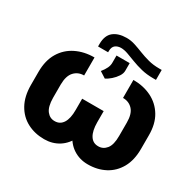

<svg xmlns="http://www.w3.org/2000/svg" viewBox="-157 -905 1120 1095"><g transform="rotate(30 402.5 -358.0)"><path d="M531.4 -419.1V-537.7Q598.3 -537.7 651.3 -511.4Q704.3 -485.1 735.1 -434Q765.9 -383 765.6 -307.6V-220.3Q765.9 -145.3 737.2 -94Q708.4 -42.7 658.8 -16.5Q609.2 9.8 546.1 9.8Q492.9 9.8 450.9 -17Q409 -43.8 384.8 -96.1Q360.6 -148.4 360.2 -225.4V-298.8H473.4V-225.4Q473.6 -169 492.3 -139.1Q511 -109.1 546.1 -109.4Q578.1 -109.1 599.4 -135.4Q620.7 -161.7 620.5 -220.3V-307.6Q620.7 -365.3 595.6 -392.4Q570.5 -419.4 531.4 -419.1ZM275.2 -537.7V-419.1Q236.6 -419.4 211.3 -392.4Q185.9 -365.3 185.4 -307.6V-220.3Q185.9 -162.3 206.6 -135.7Q227.2 -109.1 258.8 -109.4Q294.1 -109.1 313.1 -138.8Q332.1 -168.5 331.8 -225.4V-298.8H445.7V-225.4Q446 -148.4 421.5 -96.1Q397.1 -43.8 354.9 -17Q312.7 9.8 258.8 9.8Q196.2 9.8 146.6 -16.5Q97 -42.7 68.4 -94Q39.7 -145.3 39.5 -220.3V-307.6Q39.7 -382.4 70.4 -433.6Q101.1 -484.8 154.5 -511.2Q207.9 -537.7 275.2 -537.7ZM386.3 -462.5 345.1 -488.9Q361.8 -509.4 370.3 -527.6Q378.7 -545.9 378.3 -563.1V-610H465V-560.2Q465.3 -542 452.6 -522.6Q439.9 -503.2 421.7 -487.2Q403.5 -471.1 386.3 -462.5ZM625.2 -667.6H642.6V-602.1H623.8Q581.3 -602.1 545.7 -610.9Q510.1 -619.7 480.2 -631.3Q450.4 -642.9 425.5 -651.8Q400.7 -660.7 379.5 -660.7Q357.3 -660.4 342.6 -649Q327.8 -637.5 327.5 -610.9V-602.1H261.3V-620.1Q261.8 -675.1 293 -700.4Q324.1 -725.7 378.5 -726.2Q407.6 -726.2 435.2 -717.1Q462.7 -708.1 491.6 -696.6Q520.4 -685.2 553.2 -676.4Q585.9 -667.6 625.2 -667.6Z"/></g></svg>

Font: Inter Tight
Style: Regular
Weight: 400
Designer: Rasmus Andersson
Foundry: rsms
Version: Version 3.002